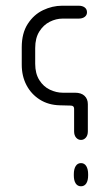

<svg xmlns="http://www.w3.org/2000/svg" viewBox="-20 -651 384 671"><path d="M197 -631H255Q268 -631 276 -625Q284 -619 284 -608Q284 -598 276 -592Q268 -586 255 -586H199Q176 -586 154 -575Q132 -564 117.5 -541Q103 -518 103 -483V-428Q103 -394 117.5 -371Q132 -348 154.5 -337.5Q177 -327 199 -327H242Q264 -327 275.5 -316Q287 -305 287 -287V-192Q287 -178 280 -170Q273 -162 263 -162Q253 -162 246 -170Q239 -178 239 -192V-271Q239 -282 227 -282L189 -283Q149 -284 119 -303Q89 -322 72.5 -353.5Q56 -385 56 -425V-486Q56 -535 77 -567.5Q98 -600 130.5 -615.5Q163 -631 197 -631ZM263 0Q251 0 244.5 -10Q238 -20 238 -38V-42Q238 -60 244.5 -70.5Q251 -81 263 -81Q275 -81 281.5 -70.5Q288 -60 288 -42V-38Q288 -20 281.5 -10Q275 0 263 0Z"/></svg>

Font: Beiruti Light
Style: Regular
Weight: 300
Designer: Arlette Boutros
Foundry: Boutros
Version: Version 1.41